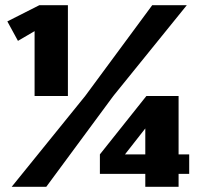

<svg xmlns="http://www.w3.org/2000/svg" viewBox="-20 -720 765 740"><path d="M365 -50V-125L544.2 -350H668.3V-125H709.2V-50H668.3V0H540V-50ZM461.7 -125H540V-225ZM158.3 0H25L308.3 -350L566.7 -700H700L416.7 -350ZM8.3 -637.5 131.7 -700H241.7V-350H113.3V-600L49.2 -562.5Z"/></svg>

Font: BoonTook
Style: Regular
Weight: 400
Designer: Sungsit Sawaiwan
Foundry: FontUni
Version: Version 3.0